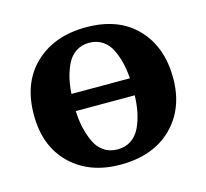

<svg xmlns="http://www.w3.org/2000/svg" viewBox="-81 -591 745 694"><g transform="rotate(-15 291.5 -244.0)"><path d="M553.2 -241.2Q553.2 -127.4 482.4 -57.6Q411.6 12.2 289.1 12.2Q173.8 12.2 103 -56.4Q32.2 -125 32.2 -242.2Q32.2 -362.8 104.7 -431.4Q177.2 -500 295.9 -500Q417 -500 485.1 -429Q553.2 -357.9 553.2 -241.2ZM401.9 -280.8Q399.4 -313 393.1 -339.6Q386.7 -366.2 374.8 -390.6Q362.8 -415 341.6 -429Q320.3 -442.9 292 -442.9Q264.2 -442.9 242.9 -429Q221.7 -415 209.7 -390.6Q197.8 -366.2 191.4 -339.4Q185.1 -312.5 183.1 -280.8ZM402.8 -216.8H182.1Q183.6 -183.6 189.7 -155.5Q195.8 -127.4 207.8 -100.8Q219.7 -74.2 241.5 -59.1Q263.2 -43.9 293 -43.9Q322.8 -43.9 344.5 -58.8Q366.2 -73.7 378.2 -99.6Q390.1 -125.5 396 -154.3Q401.9 -183.1 402.8 -216.8Z"/></g></svg>

Font: Veleka
Style: Bold
Weight: 700
Designer: Stefan Peev, Context Ltd, 2016; SIL International, 1997-2014.
Foundry: Stefan Peev, Context Ltd, 2016
Version: Version 1.000